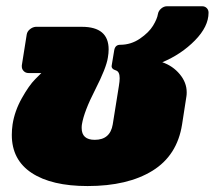

<svg xmlns="http://www.w3.org/2000/svg" viewBox="-20 -587 697 623"><path d="M18.3 -149.2Q18.3 -165.8 20.8 -183.3Q27.5 -226.7 50.8 -268.3Q74.2 -310 94.2 -330L114.2 -350H72.5Q63.3 -350 57.1 -356.2Q50.8 -362.5 50.8 -370.8V-375L66.7 -475Q68.3 -485 77.1 -492.1Q85.8 -499.2 95.8 -500H245.8Q332.5 -500 332.5 -426.7Q332.5 -414.2 330 -400Q325 -366.7 288.8 -295.8Q252.5 -225 245.8 -183.3Q245 -179.2 245 -171.7Q245 -133.3 287.5 -133.3Q337.5 -133.3 345.8 -183.3L365.8 -308.3Q368.3 -323.3 368.3 -333.3Q368.3 -354.2 356.7 -358.3Q340 -363.3 342.5 -375L350.8 -425Q354.2 -441.7 370 -441.7Q405 -441.7 434.2 -461.7Q463.3 -481.7 476.7 -503.8Q490 -525.8 492.5 -541.7Q494.2 -551.7 502.9 -559.2Q511.7 -566.7 521.7 -566.7H635.8Q645 -566.7 650.8 -560.8Q656.7 -555 656.7 -545.8Q656.7 -500.8 612.5 -455.8Q568.3 -410.8 506.7 -385Q540.8 -373.3 563.3 -346.2Q585.8 -319.2 585.8 -287.5Q585.8 -279.2 585 -275L570.8 -183.3Q555 -82.5 474.6 -32.9Q394.2 16.7 264.2 16.7Q147.5 16.7 82.9 -25.8Q18.3 -68.3 18.3 -149.2Z"/></svg>

Font: BoonTook Mon
Style: Italic
Weight: 400
Italic angle: -9°
Designer: Sungsit Sawaiwan
Foundry: FontUni
Version: Version 3.0